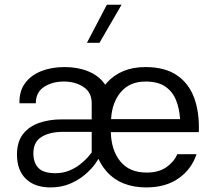

<svg xmlns="http://www.w3.org/2000/svg" viewBox="-20 -797 904 822"><path d="M437.4 -776.7 352.3 -613.9H406L500.4 -776.7ZM372.6 -132.1H452.1V-354.8Q452.1 -405.5 426.4 -439.9Q400.8 -474.3 356.6 -492.1Q312.5 -509.9 256.6 -509.9Q200.4 -509.9 156 -492.2Q111.5 -474.4 86.7 -440Q61.8 -405.6 63.3 -354.8H133.3Q133.3 -401.7 168.5 -424.8Q203.7 -447.9 252.9 -447.9Q302.5 -447.9 337.5 -424.7Q372.6 -401.6 372.6 -354.8ZM52.7 -135.1Q52.7 -68.3 90.7 -31.4Q128.6 5.4 196.1 5.4Q241.9 5.4 278.7 -10Q315.5 -25.4 342.8 -48.5Q370.1 -71.6 387.4 -95.4Q404.7 -119.2 411.7 -136L377.3 -151.5Q370.5 -140.5 356.5 -124.5Q342.4 -108.5 322.1 -92.7Q301.8 -76.8 275.4 -66.2Q248.9 -55.5 217.4 -55.5Q165.9 -55.5 144.4 -78Q122.9 -100.4 122.9 -140.6Q122.9 -189.9 158.2 -211.1Q193.5 -232.4 247.5 -232.4H443.8V-285.9H243.8Q190.9 -285.9 147.6 -270.9Q104.3 -255.9 78.5 -222.8Q52.7 -189.7 52.7 -135.1ZM454.6 -231.2H831.2Q834.3 -314.5 811.6 -377.2Q788.8 -439.9 737.3 -474.9Q685.9 -509.9 602.3 -509.9Q498 -509.9 436.8 -442.2Q375.6 -374.5 375.6 -252.6Q375.6 -131.1 436.4 -62.9Q497.3 5.4 606.2 5.4Q689.1 5.4 744.4 -33.3Q799.8 -72 821.4 -136.9H739Q725.4 -104.5 692.6 -81.4Q659.8 -58.2 608.4 -58.2Q533.6 -58.2 494.9 -106.3Q456.2 -154.5 454.6 -231.2ZM455.6 -287.1Q459.4 -358.2 497.5 -403Q535.7 -447.9 603.1 -447.9Q655.7 -447.9 687 -426.8Q718.3 -405.6 733.2 -369.3Q748.2 -332.9 750.9 -287.1Z"/></svg>

Font: Estedad VF
Style: Regular
Weight: 100
Designer: Amin Abedi
Version: Version 7.3